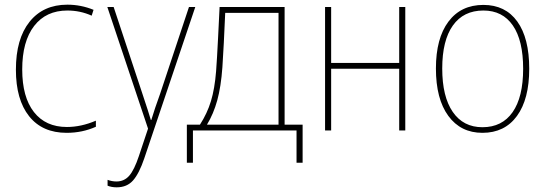

<svg xmlns="http://www.w3.org/2000/svg" viewBox="-20 -558 2332 821"><path d="M265 10Q161 10 104.5 -61Q48 -132 48 -260Q48 -392 106.5 -465Q165 -538 268 -538Q326 -538 380 -516L372 -491Q323 -513 268 -513Q177 -513 126 -447Q75 -381 75 -261Q75 -143 125 -79Q175 -15 266 -15Q327 -15 390 -42V-16Q332 10 265 10Z M479 243Q457 243 440 236V211Q459 218 478 218Q511 218 532.5 193.5Q554 169 574 109L613 -8L439 -528H466L588 -160Q604 -112 612 -87Q620 -62 625 -45H627Q641 -92 665 -158L788 -528H815L597 119Q575 184 549 213.5Q523 243 479 243Z M779 138V-25H835Q866 -73 882 -125.5Q898 -178 904 -253Q906 -281 908 -313.5Q910 -346 912.5 -396.5Q915 -447 919 -528H1197V-25H1274V138H1248V0H805V138ZM865 -25H1171V-503H943Q940 -430 937 -374Q934 -318 931 -271Q925 -187 909 -129Q893 -71 865 -25Z M1370 0V-528H1396V-289H1687V-528H1713V0H1687V-264H1396V0Z M2043 10Q1950 10 1897 -62.5Q1844 -135 1844 -265Q1844 -394 1897.5 -465.5Q1951 -537 2047 -537Q2141 -537 2192 -466Q2243 -395 2243 -264Q2243 -134 2190.5 -62Q2138 10 2043 10ZM2043 -14Q2127 -14 2172 -78.5Q2217 -143 2217 -264Q2217 -385 2173 -449Q2129 -513 2047 -513Q1962 -513 1916.5 -449Q1871 -385 1871 -265Q1871 -145 1916 -79.5Q1961 -14 2043 -14Z"/></svg>

Font: Noto Sans SemiCondensed Thin
Style: Regular
Weight: 100
Width: 4
Designer: Monotype Design Team
Foundry: Monotype Imaging Inc.
Version: Version 2.013; ttfautohint (v1.8.4.7-5d5b)